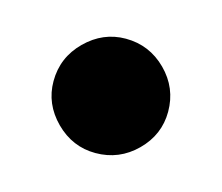

<svg xmlns="http://www.w3.org/2000/svg" viewBox="-42 -206 309 267"><g transform="rotate(15 112.5 -72.5)"><path d="M111.8 9.8Q78.6 9.8 54.2 -14.6Q29.8 -39.1 29.8 -71.8Q29.8 -106 54.4 -130.4Q79.1 -154.8 111.8 -154.8Q146 -154.8 170.4 -130.4Q194.8 -106 194.8 -71.8Q194.8 -38.6 170.4 -14.4Q146 9.8 111.8 9.8Z"/></g></svg>

Font: Oakes Grotesk
Style: Bold
Weight: 700
Designer: Samuel Oakes
Foundry: Samuel Oakes
Version: Version 1.0 | wf-rip DC20170320